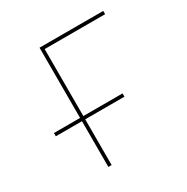

<svg xmlns="http://www.w3.org/2000/svg" viewBox="-165 -874 993 1018"><g transform="rotate(-30 331.0 -365.0)"><path d="M51 -280V-300H211V-730H601V-710H231V-300H471V-280H231V0H211V-280Z"/></g></svg>

Font: M PLUS 1p Thin
Style: Regular
Weight: 250
Version: Version 1.062